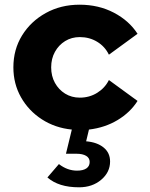

<svg xmlns="http://www.w3.org/2000/svg" viewBox="-20 -544 640 818"><path d="M317 254Q273 254 239.5 243.5Q206 233 182 212L231 155Q267 183 308 183Q334 183 348 173.5Q362 164 362 146Q362 129 347 120Q332 111 306 111H261L286 8Q215 1 158.5 -35.5Q102 -72 69.5 -129.5Q37 -187 37 -257Q37 -333 74 -393Q111 -453 175 -488.5Q239 -524 319 -524Q400 -524 465 -490Q530 -456 566 -400L444 -311Q427 -346 394 -366Q361 -386 320 -386Q285 -386 257.5 -369Q230 -352 214 -323Q198 -294 198 -257Q198 -220 214 -191Q230 -162 257.5 -145Q285 -128 320 -128Q361 -128 394 -148.5Q427 -169 444 -203L566 -114Q535 -65 481 -32.5Q427 0 359 8L347 58Q394 62 421.5 84.5Q449 107 449 144Q449 190 411 222Q373 254 317 254Z"/></svg>

Font: Red Hat Mono VF Light
Style: Regular
Weight: 300
Monospace: yes
Designer: Pentagram, MCKL
Foundry: Pentagram, MCKL
Version: Version 1.023